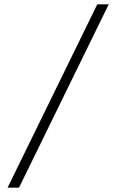

<svg xmlns="http://www.w3.org/2000/svg" viewBox="-20 -720 539 890"><path d="M431 -700H484L68 150H15Z"/></svg>

Font: Jost* Light
Style: Regular
Weight: 300
Version: Version 3.7